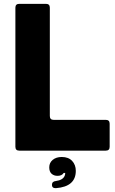

<svg xmlns="http://www.w3.org/2000/svg" viewBox="-20 -783 598 998"><path d="M80 0Q60 0 60 -20V-743Q60 -763 80 -763H219Q239 -763 239 -743V-180Q239 -160 259 -160H530Q550 -160 550 -140V-20Q550 0 530 0ZM268 195Q250 195 250 178Q250 160 270 158Q307 153 316 131Q319 125 319 116H311Q302 131 279 131Q260 131 248 120Q236 109 236 87Q236 63 254 48Q272 33 301 33Q336 33 355 53.5Q374 74 374 105Q374 187 271 195Z"/></svg>

Font: Open Sauce Two Black
Style: Regular
Weight: 900
Designer: Alfredo Marco Pradil
Foundry: Creative Sauce Fz LLC
Version: Version 1.477